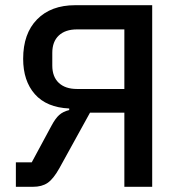

<svg xmlns="http://www.w3.org/2000/svg" viewBox="-20 -718 693 738"><path d="M41 0V-94H102L178 -235Q193 -263 207.5 -276Q222 -289 246 -295V-301Q159 -305 114 -356Q69 -407 69 -492Q69 -589 122.5 -643.5Q176 -698 269 -698H565V0H458V-285H326L208 -71Q185 -30 163 -15Q141 0 107 0ZM276 -376H458V-605H276Q231 -605 206 -581.5Q181 -558 181 -515V-466Q181 -423 206 -399.5Q231 -376 276 -376Z"/></svg>

Font: Anuphan Medium
Style: Regular
Weight: 500
Designer: Mike Abbink, Paul van der Laan, Pieter van Rosmalen, Mint Tantisuwanna
Foundry: Bold Monday; Cadson Demak
Version: Version 3.002;hotconv 1.0.109;makeotfexe 2.5.65596